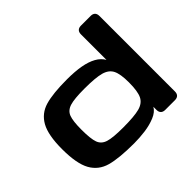

<svg xmlns="http://www.w3.org/2000/svg" viewBox="-170 -974 1208 1208"><g transform="rotate(-45 434.0 -369.5)"><path d="M46.9 -284.2Q46.9 -409.2 81.4 -471Q116 -532.9 184.8 -553.1Q253.6 -573.2 379.4 -573.2Q449.1 -573.2 501 -564Q552.9 -554.8 588.6 -534.9Q624.2 -515 641.6 -483.9V-66.5Q624.8 -36.6 583.2 -19.5Q541.5 -2.4 491.7 4.2Q442 10.7 394 10.7Q259.9 10.7 188.5 -9.3Q117.2 -29.3 82 -92.1Q46.9 -155 46.9 -284.2ZM414.6 -454.1Q324.5 -454.1 285.1 -441.7Q245.7 -429.3 232.7 -395.3Q219.7 -361.3 219.7 -284.2Q219.7 -202.8 232.6 -167.9Q245.4 -132.9 284.5 -120.7Q323.5 -108.4 414.6 -108.4Q513.9 -108.4 560.2 -120.8Q606.5 -133.1 624.1 -169.1Q641.6 -205.2 641.6 -284.2Q641.6 -359 623.9 -393.9Q606.2 -428.8 559.7 -441.5Q513.1 -454.1 414.6 -454.1ZM641.6 -39.1V-710.9Q641.6 -730 651.6 -740Q661.6 -750 680.7 -750H766.6Q785.6 -750 795.7 -740Q805.7 -730 805.7 -710.9V-39.1Q805.7 -20 795.7 -10Q785.6 0 766.6 0H680.7Q661.6 0 651.6 -10Q641.6 -20 641.6 -39.1Z"/></g></svg>

Font: Gyrochrome
Style: Regular
Weight: 400
Designer: David Moles
Foundry: David Moles
Version: Version 1.005;Glyphs 3.2.3 (3260)